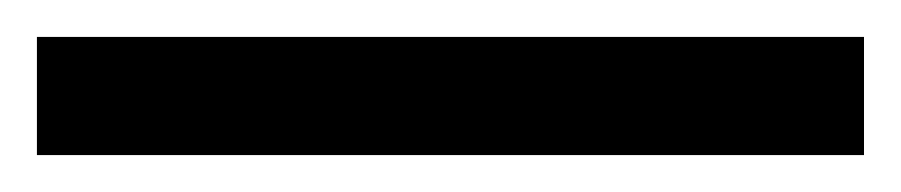

<svg xmlns="http://www.w3.org/2000/svg" viewBox="-22 70 488 104"><path d="M446 154V90H-2V154Z"/></svg>

Font: Noto Sans Kayah Li
Style: Regular
Weight: 400
Designer: Monotype Design Team, Sérgio Martins
Foundry: Monotype Imaging Inc.
Version: Version 2.002